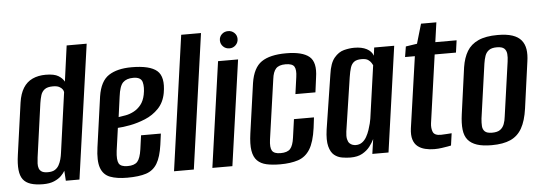

<svg xmlns="http://www.w3.org/2000/svg" viewBox="-45 -760 2538 898"><g transform="rotate(-5 1224.0 -311.0)"><path d="M125 7Q91 7 67.5 -0.5Q44 -8 31.5 -24.5Q19 -41 16 -69.5Q13 -98 19 -140L53 -383Q59 -424 75.5 -450.5Q92 -477 119 -489.5Q146 -502 181 -502Q221 -502 240.5 -490Q260 -478 268 -462L291 -630H385L296 0H232L229 -47Q223 -36 210.5 -23.5Q198 -11 177 -2Q156 7 125 7ZM152 -47Q173 -47 185 -54.5Q197 -62 204 -74.5Q211 -87 215 -102Q219 -117 221 -133Q231 -204 240.5 -273.5Q250 -343 260 -413Q260 -419 255 -426.5Q250 -434 239.5 -439.5Q229 -445 210 -445Q184 -445 171 -435Q158 -425 153 -408.5Q148 -392 145 -372L110 -120Q108 -105 107.5 -92Q107 -79 110.5 -69Q114 -59 123.5 -53Q133 -47 152 -47Z M520 11Q471 11 439.5 -1Q408 -13 396 -46.5Q384 -80 393 -143L426 -379Q437 -450 477 -476Q517 -502 584 -502Q670 -502 703.5 -473Q737 -444 724 -369Q716 -325 689 -297Q662 -269 625.5 -254Q589 -239 554 -232.5Q519 -226 496 -225L481 -118Q476 -76 485 -59.5Q494 -43 526 -43Q558 -43 572 -58.5Q586 -74 592 -116L601 -181H694L687 -129Q679 -72 660.5 -41.5Q642 -11 608.5 0Q575 11 520 11ZM504 -275Q519 -277 538 -280.5Q557 -284 576 -294Q595 -304 609.5 -322Q624 -340 630 -369Q637 -404 630.5 -428Q624 -452 588 -452Q556 -452 539.5 -435.5Q523 -419 517 -370Z M740 0 829 -633H922L833 0Z M920 0 990 -495H1084L1014 0ZM1049 -550Q1031 -550 1019 -562Q1007 -574 1007 -591Q1007 -608 1019 -619.5Q1031 -631 1049 -631Q1066 -631 1078 -619.5Q1090 -608 1090 -591Q1090 -574 1078 -562Q1066 -550 1049 -550Z M1238 11Q1201 11 1174 5Q1147 -1 1130.5 -17.5Q1114 -34 1109 -64.5Q1104 -95 1111 -145L1144 -379Q1155 -450 1194.5 -477Q1234 -504 1310 -504Q1386 -504 1418.5 -477Q1451 -450 1440 -379L1431 -310H1337L1348 -389Q1353 -423 1344 -438Q1335 -453 1303 -453Q1272 -453 1258 -438Q1244 -423 1240 -389L1200 -108Q1195 -71 1204.5 -56Q1214 -41 1244 -41Q1276 -41 1289.5 -56Q1303 -71 1308 -108L1320 -194H1414L1408 -145Q1399 -79 1378 -45.5Q1357 -12 1322 -0.5Q1287 11 1238 11Z M1568 8Q1550 8 1529 4.5Q1508 1 1492 -12Q1476 -25 1468.5 -53.5Q1461 -82 1468 -132L1508 -388Q1515 -440 1535.5 -464.5Q1556 -489 1581.5 -495.5Q1607 -502 1630 -502Q1665 -502 1688 -490Q1711 -478 1718 -457L1723 -495H1817L1747 0H1671L1681 -69Q1673 -52 1659.5 -34.5Q1646 -17 1624 -4.5Q1602 8 1568 8ZM1598 -48Q1615 -48 1627.5 -57Q1640 -66 1648.5 -81Q1657 -96 1662.5 -112.5Q1668 -129 1671.5 -143Q1675 -157 1676 -165L1711 -413Q1709 -417 1704.5 -424.5Q1700 -432 1690 -439Q1680 -446 1659 -446Q1636 -446 1624 -437Q1612 -428 1606.5 -410.5Q1601 -393 1597 -367L1559 -115Q1556 -93 1559 -79.5Q1562 -66 1568.5 -59.5Q1575 -53 1583 -50.5Q1591 -48 1598 -48Z M1962 3Q1940 3 1919.5 -2Q1899 -7 1884.5 -18.5Q1870 -30 1863.5 -50.5Q1857 -71 1861 -103L1909 -438H1863L1871 -487L1924 -495L1951 -587H2023L2010 -495H2110L2102 -438H2002L1957 -119Q1954 -96 1961 -78.5Q1968 -61 1998 -61Q2011 -61 2027.5 -62.5Q2044 -64 2049 -64L2041 -7Q2038 -6 2026 -4Q2014 -2 1997.5 0.5Q1981 3 1962 3Z M2231 8Q2189 8 2162 -1Q2135 -10 2120 -28Q2105 -46 2101.5 -76Q2098 -106 2104 -149L2134 -367Q2141 -411 2159 -441Q2177 -471 2212 -487Q2247 -503 2303 -503Q2345 -503 2372 -494Q2399 -485 2413.5 -467.5Q2428 -450 2432 -425Q2436 -400 2431 -367L2401 -149Q2393 -92 2373.5 -57.5Q2354 -23 2319.5 -7.5Q2285 8 2231 8ZM2238 -50Q2263 -50 2276 -59.5Q2289 -69 2295 -85Q2301 -101 2303 -120L2339 -375Q2342 -395 2340.5 -411Q2339 -427 2329 -436.5Q2319 -446 2294 -446Q2270 -446 2257 -436.5Q2244 -427 2238.5 -411Q2233 -395 2230 -375L2194 -120Q2192 -101 2193 -85Q2194 -69 2204 -59.5Q2214 -50 2238 -50Z"/></g></svg>

Font: Alumni Sans SemiBold
Style: Italic
Weight: 600
Italic angle: -8°
Version: Version 1.016